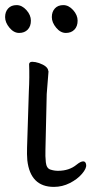

<svg xmlns="http://www.w3.org/2000/svg" viewBox="-27 -721 358 752"><path d="M277 -640Q277 -618 264.5 -605Q252 -592 231 -592Q210 -592 193 -612.5Q176 -633 176 -654Q176 -675 188 -688Q200 -701 221 -701Q242 -701 259.5 -681.5Q277 -662 277 -640ZM94 -640Q94 -618 81.5 -605Q69 -592 48 -592Q27 -592 10 -612.5Q-7 -633 -7 -654Q-7 -675 5 -688Q17 -701 38 -701Q59 -701 76.5 -681.5Q94 -662 94 -640ZM86 -364Q89 -419 87 -470Q88 -479 99.5 -479Q111 -479 126 -474Q160 -462 162 -444L163 -441L156 -353L151 -135Q150 -109 152.5 -85.5Q155 -62 170 -57Q185 -52 200 -52Q244 -52 273 -76Q289 -89 299 -89Q309 -89 310.5 -75Q312 -61 294 -40Q276 -19 246.5 -4Q217 11 184 11Q92 11 80 -93Q78 -117 79 -143Z"/></svg>

Font: LXGW WenKai
Style: Regular
Weight: 400
Designer: LXGW / Fontworks Inc.
Foundry: LXGW / Fontworks Inc.
Version: Version 1.520; June 14, 2025